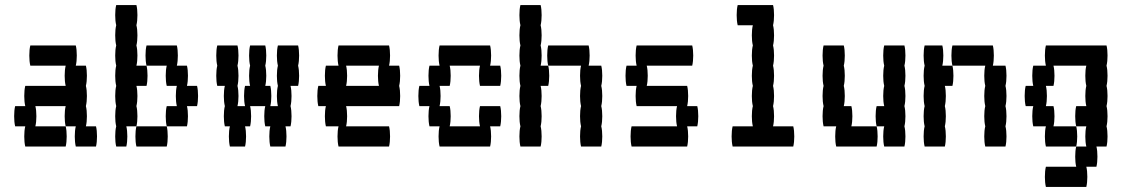

<svg xmlns="http://www.w3.org/2000/svg" viewBox="-20 -580 4440 760"><path d="M364 -40Q364 -17 360 0H280Q276 -17 276 -40Q276 -64 280 -80H240Q236 -97 236 -120Q236 -144 240 -160H120Q124 -144 124 -120Q124 -97 120 -80H240Q244 -64 244 -40Q244 -17 240 0H80Q76 -17 76 -40Q76 -64 80 -80H40Q36 -97 36 -120Q36 -144 40 -160H80Q76 -177 76 -200Q76 -224 80 -240H240Q236 -257 236 -280Q236 -304 240 -320H100Q96 -337 96 -360Q96 -384 100 -400H280Q284 -384 284 -360Q284 -337 280 -320H320Q324 -304 324 -280Q324 -257 320 -240Q324 -224 324 -200Q324 -177 320 -160Q324 -144 324 -120Q324 -97 320 -80H360Q364 -64 364 -40Z M524 -120Q524 -97 520 -80H480Q484 -64 484 -40Q484 -17 480 0H440Q436 -17 436 -40Q436 -64 440 -80Q436 -97 436 -120Q436 -144 440 -160Q436 -177 436 -200Q436 -224 440 -240Q436 -257 436 -280Q436 -304 440 -320Q436 -337 436 -360Q436 -384 440 -400Q436 -417 436 -440Q436 -464 440 -480Q436 -497 436 -520Q436 -544 440 -560H520Q524 -544 524 -520Q524 -497 520 -480Q524 -464 524 -440Q524 -417 520 -400Q524 -384 524 -360Q524 -337 520 -320H560Q564 -304 564 -280Q564 -257 560 -240H520Q524 -224 524 -200Q524 -177 520 -160Q524 -144 524 -120ZM760 -160H720Q724 -144 724 -120Q724 -97 720 -80H640Q636 -97 636 -120Q636 -144 640 -160H680Q676 -177 676 -200Q676 -224 680 -240H640Q636 -257 636 -280Q636 -304 640 -320H560Q556 -337 556 -360Q556 -384 560 -400H680Q684 -384 684 -360Q684 -337 680 -320H720Q724 -304 724 -280Q724 -257 720 -240H760Q764 -224 764 -200Q764 -177 760 -160ZM520 -80H640Q644 -64 644 -40Q644 -17 640 0H520Q516 -17 516 -40Q516 -64 520 -80Z M1160 -320Q1164 -304 1164 -280Q1164 -257 1160 -240H1130Q1134 -224 1134 -200Q1134 -177 1130 -160Q1134 -144 1134 -120Q1134 -97 1130 -80H1110Q1114 -64 1114 -40Q1114 -17 1110 0H1050Q1046 -17 1046 -40Q1046 -64 1050 -80H1030Q1026 -97 1026 -120Q1026 -144 1030 -160H970Q974 -144 974 -120Q974 -97 970 -80H950Q954 -64 954 -40Q954 -17 950 0H890Q886 -17 886 -40Q886 -64 890 -80H870Q866 -97 866 -120Q866 -144 870 -160Q866 -177 866 -200Q866 -224 870 -240H840Q836 -257 836 -280Q836 -304 840 -320Q836 -337 836 -360Q836 -384 840 -400H920Q924 -384 924 -360Q924 -337 920 -320Q924 -304 924 -280Q924 -257 920 -240Q924 -224 924 -200Q924 -177 920 -160H950Q946 -177 946 -200Q946 -224 950 -240H970Q966 -257 966 -280Q966 -304 970 -320Q966 -337 966 -360Q966 -384 970 -400H1030Q1034 -384 1034 -360Q1034 -337 1030 -320Q1034 -304 1034 -280Q1034 -257 1030 -240H1050Q1054 -224 1054 -200Q1054 -177 1050 -160H1080Q1076 -177 1076 -200Q1076 -224 1080 -240Q1076 -257 1076 -280Q1076 -304 1080 -320Q1076 -337 1076 -360Q1076 -384 1080 -400H1160Q1164 -384 1164 -360Q1164 -337 1160 -320Z M1560 -240Q1564 -224 1564 -200Q1564 -177 1560 -160H1350Q1354 -144 1354 -120Q1354 -97 1350 -80H1520Q1524 -64 1524 -40Q1524 -17 1520 0H1320Q1316 -17 1316 -40Q1316 -64 1320 -80H1270Q1266 -97 1266 -120Q1266 -144 1270 -160H1240Q1236 -177 1236 -200Q1236 -224 1240 -240H1270Q1266 -257 1266 -280Q1266 -304 1270 -320H1320Q1316 -337 1316 -360Q1316 -384 1320 -400H1520Q1524 -384 1524 -360Q1524 -337 1520 -320H1560Q1564 -304 1564 -280Q1564 -257 1560 -240ZM1476 -280Q1476 -304 1480 -320H1350Q1354 -304 1354 -280Q1354 -257 1350 -240H1480Q1476 -257 1476 -280Z M1960 -160Q1964 -144 1964 -120Q1964 -97 1960 -80H1920Q1924 -64 1924 -40Q1924 -17 1920 0H1720Q1716 -17 1716 -40Q1716 -64 1720 -80H1680Q1676 -97 1676 -120Q1676 -144 1680 -160H1640Q1636 -177 1636 -200Q1636 -224 1640 -240H1680Q1676 -257 1676 -280Q1676 -304 1680 -320H1720Q1716 -337 1716 -360Q1716 -384 1720 -400H1920Q1924 -384 1924 -360Q1924 -337 1920 -320H1960Q1964 -304 1964 -280Q1964 -257 1960 -240H1880Q1876 -257 1876 -280Q1876 -304 1880 -320H1760Q1764 -304 1764 -280Q1764 -257 1760 -240H1720Q1724 -224 1724 -200Q1724 -177 1720 -160H1760Q1764 -144 1764 -120Q1764 -97 1760 -80H1880Q1876 -97 1876 -120Q1876 -144 1880 -160Z M2120 -320H2150Q2154 -304 2154 -280Q2154 -257 2150 -240H2120Q2124 -224 2124 -200Q2124 -177 2120 -160Q2124 -144 2124 -120Q2124 -97 2120 -80Q2124 -64 2124 -40Q2124 -17 2120 0H2040Q2036 -17 2036 -40Q2036 -64 2040 -80Q2036 -97 2036 -120Q2036 -144 2040 -160Q2036 -177 2036 -200Q2036 -224 2040 -240Q2036 -257 2036 -280Q2036 -304 2040 -320Q2036 -337 2036 -360Q2036 -384 2040 -400Q2036 -417 2036 -440Q2036 -464 2040 -480Q2036 -497 2036 -520Q2036 -544 2040 -560H2120Q2124 -544 2124 -520Q2124 -497 2120 -480Q2124 -464 2124 -440Q2124 -417 2120 -400Q2124 -384 2124 -360Q2124 -337 2120 -320ZM2364 -200Q2364 -177 2360 -160Q2364 -144 2364 -120Q2364 -97 2360 -80Q2364 -64 2364 -40Q2364 -17 2360 0H2280Q2276 -17 2276 -40Q2276 -64 2280 -80Q2276 -97 2276 -120Q2276 -144 2280 -160Q2276 -177 2276 -200Q2276 -224 2280 -240Q2276 -257 2276 -280Q2276 -304 2280 -320H2150Q2146 -337 2146 -360Q2146 -384 2150 -400H2310Q2314 -384 2314 -360Q2314 -337 2310 -320H2360Q2364 -304 2364 -280Q2364 -257 2360 -240Q2364 -224 2364 -200Z M2740 -80H2700Q2704 -64 2704 -40Q2704 -17 2700 0H2480Q2476 -17 2476 -40Q2476 -64 2480 -80H2660Q2656 -97 2656 -120Q2656 -144 2660 -160H2500Q2496 -177 2496 -200Q2496 -224 2500 -240H2460Q2456 -257 2456 -280Q2456 -304 2460 -320H2500Q2496 -337 2496 -360Q2496 -384 2500 -400H2720Q2724 -384 2724 -360Q2724 -337 2720 -320H2540Q2544 -304 2544 -280Q2544 -257 2540 -240H2700Q2704 -224 2704 -200Q2704 -177 2700 -160H2740Q2744 -144 2744 -120Q2744 -97 2740 -80Z M3124 -40Q3124 -17 3120 0H2880Q2876 -17 2876 -40Q2876 -64 2880 -80H2960Q2956 -97 2956 -120Q2956 -144 2960 -160Q2956 -177 2956 -200Q2956 -224 2960 -240Q2956 -257 2956 -280Q2956 -304 2960 -320Q2956 -337 2956 -360Q2956 -384 2960 -400Q2956 -417 2956 -440Q2956 -464 2960 -480H2900Q2896 -497 2896 -520Q2896 -544 2900 -560H3040Q3044 -544 3044 -520Q3044 -497 3040 -480Q3044 -464 3044 -440Q3044 -417 3040 -400Q3044 -384 3044 -360Q3044 -337 3040 -320Q3044 -304 3044 -280Q3044 -257 3040 -240Q3044 -224 3044 -200Q3044 -177 3040 -160Q3044 -144 3044 -120Q3044 -97 3040 -80H3120Q3124 -64 3124 -40Z M3350 -80H3450Q3454 -64 3454 -40Q3454 -17 3450 0H3290Q3286 -17 3286 -40Q3286 -64 3290 -80H3240Q3236 -97 3236 -120Q3236 -144 3240 -160Q3236 -177 3236 -200Q3236 -224 3240 -240Q3236 -257 3236 -280Q3236 -304 3240 -320Q3236 -337 3236 -360Q3236 -384 3240 -400H3320Q3324 -384 3324 -360Q3324 -337 3320 -320Q3324 -304 3324 -280Q3324 -257 3320 -240Q3324 -224 3324 -200Q3324 -177 3320 -160H3350Q3354 -144 3354 -120Q3354 -97 3350 -80ZM3564 -280Q3564 -257 3560 -240Q3564 -224 3564 -200Q3564 -177 3560 -160Q3564 -144 3564 -120Q3564 -97 3560 -80Q3564 -64 3564 -40Q3564 -17 3560 0H3480Q3476 -17 3476 -40Q3476 -64 3480 -80H3450Q3446 -97 3446 -120Q3446 -144 3450 -160H3480Q3476 -177 3476 -200Q3476 -224 3480 -240Q3476 -257 3476 -280Q3476 -304 3480 -320Q3476 -337 3476 -360Q3476 -384 3480 -400H3560Q3564 -384 3564 -360Q3564 -337 3560 -320Q3564 -304 3564 -280Z M3710 -320H3750Q3754 -304 3754 -280Q3754 -257 3750 -240H3720Q3724 -224 3724 -200Q3724 -177 3720 -160Q3724 -144 3724 -120Q3724 -97 3720 -80Q3724 -64 3724 -40Q3724 -17 3720 0H3640Q3636 -17 3636 -40Q3636 -64 3640 -80Q3636 -97 3636 -120Q3636 -144 3640 -160Q3636 -177 3636 -200Q3636 -224 3640 -240Q3636 -257 3636 -280Q3636 -304 3640 -320Q3636 -337 3636 -360Q3636 -384 3640 -400H3710Q3714 -384 3714 -360Q3714 -337 3710 -320ZM3964 -200Q3964 -177 3960 -160Q3964 -144 3964 -120Q3964 -97 3960 -80Q3964 -64 3964 -40Q3964 -17 3960 0H3880Q3876 -17 3876 -40Q3876 -64 3880 -80Q3876 -97 3876 -120Q3876 -144 3880 -160Q3876 -177 3876 -200Q3876 -224 3880 -240Q3876 -257 3876 -280Q3876 -304 3880 -320H3750Q3746 -337 3746 -360Q3746 -384 3750 -400H3910Q3914 -384 3914 -360Q3914 -337 3910 -320H3960Q3964 -304 3964 -280Q3964 -257 3960 -240Q3964 -224 3964 -200Z M4364 -280Q4364 -257 4360 -240Q4364 -224 4364 -200Q4364 -177 4360 -160Q4364 -144 4364 -120Q4364 -97 4360 -80Q4364 -64 4364 -40Q4364 -17 4360 0H4320Q4324 16 4324 40Q4324 63 4320 80H4280Q4284 96 4284 120Q4284 143 4280 160H4120Q4116 143 4116 120Q4116 96 4120 80H4240Q4236 63 4236 40Q4236 16 4240 0H4280Q4276 -17 4276 -40Q4276 -64 4280 -80H4240Q4236 -97 4236 -120Q4236 -144 4240 -160H4280Q4276 -177 4276 -200Q4276 -224 4280 -240Q4276 -257 4276 -280Q4276 -304 4280 -320H4150Q4154 -304 4154 -280Q4154 -257 4150 -240H4120Q4124 -224 4124 -200Q4124 -177 4120 -160H4150Q4154 -144 4154 -120Q4154 -97 4150 -80H4240Q4244 -64 4244 -40Q4244 -17 4240 0H4120Q4116 -17 4116 -40Q4116 -64 4120 -80H4070Q4066 -97 4066 -120Q4066 -144 4070 -160H4040Q4036 -177 4036 -200Q4036 -224 4040 -240H4070Q4066 -257 4066 -280Q4066 -304 4070 -320H4120Q4116 -337 4116 -360Q4116 -384 4120 -400H4360Q4364 -384 4364 -360Q4364 -337 4360 -320Q4364 -304 4364 -280Z"/></svg>

Font: VT323
Style: Regular
Weight: 400
Monospace: yes
Designer: Peter Hull
Version: Version 2.000